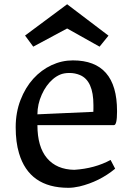

<svg xmlns="http://www.w3.org/2000/svg" viewBox="-20 -874 623 902"><path d="M329.1 -76.2Q425.8 -82.5 499.5 -122.6L521 -81.5Q447.3 -20.5 353 2Q324.7 8.3 301.3 8.3Q117.2 8.3 69.3 -154.3Q53.7 -206.5 53.7 -276.1Q53.7 -345.7 76.4 -404.3Q99.1 -462.9 136.5 -504.2Q173.8 -545.4 222.2 -567.9Q270.5 -590.3 322.3 -590.3Q529.8 -590.3 529.8 -353V-348.1Q529.8 -286.1 515.1 -286.1H155.8Q155.8 -184.1 200.9 -130.9Q246.1 -77.6 329.1 -76.2ZM418.5 -348.6Q418.9 -358.9 418.9 -364.3V-380.4Q418.9 -495.1 355.5 -521.5Q332.5 -531.2 306.4 -531.2Q280.3 -531.2 262.2 -523.4Q244.1 -515.6 228.3 -502Q212.4 -488.3 199.2 -470Q186 -451.7 176.3 -429.7Q155.8 -384.3 155.8 -336.9ZM97.7 -707 295.4 -854 489.7 -706.5 447.8 -654.8 295.4 -740.2 136.2 -654.8Z"/></svg>

Font: HeadlandOne
Style: Regular
Weight: 400
Designer: Gary Lonergan
Foundry: Sorkin Type Co.
Version: Version 1.002